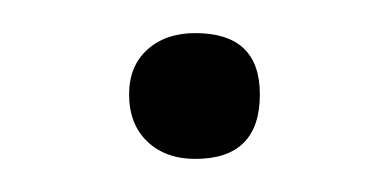

<svg xmlns="http://www.w3.org/2000/svg" viewBox="-20 -257 235 116"><path d="M98 -161Q80 -161 69 -171.5Q58 -182 58 -200Q58 -217 69 -227Q80 -237 98 -237Q137 -237 137 -200Q137 -161 98 -161Z"/></svg>

Font: Cormorant Upright Light
Style: Regular
Weight: 300
Designer: Christian Thalmann (Catharsis Fonts)
Foundry: Catharsis Fonts
Version: Version 3.302;PS 003.302;hotconv 1.0.88;makeotf.lib2.5.64775